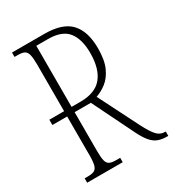

<svg xmlns="http://www.w3.org/2000/svg" viewBox="-174 -813 826 912"><g transform="rotate(-30 239.5 -357.0)"><path d="M34 0V-24H51Q75 -24 87 -30Q99 -36 104 -53.5Q109 -71 109 -108V-320H28V-349H109V-606Q109 -642 104 -660Q99 -678 87 -684Q75 -690 51 -690H34V-714H211Q311 -714 354.5 -667Q398 -620 398 -528Q398 -463 380 -423.5Q362 -384 334.5 -362.5Q307 -341 277 -331L389 -109Q411 -66 429.5 -45Q448 -24 474 -24H479V0H474Q444 0 423.5 -8Q403 -16 386 -36Q369 -56 351 -92L239 -320H150V-108Q150 -71 154.5 -53.5Q159 -36 171 -30Q183 -24 207 -24H229V0ZM199 -349Q280 -349 317.5 -394.5Q355 -440 355 -527Q355 -602 323 -643Q291 -684 214 -684H150V-349Z"/></g></svg>

Font: Noto Serif ExtraCondensed ExtraLight
Style: Regular
Weight: 200
Width: 2
Designer: Monotype Design Team
Foundry: Monotype Imaging Inc.
Version: Version 2.015